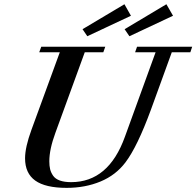

<svg xmlns="http://www.w3.org/2000/svg" viewBox="-20 -887 941 920"><path d="M398.4 -713.4 375.5 -747.1 576.2 -866.7 607.4 -811.5ZM600.1 -713.4 577.1 -747.1 777.3 -866.7 809.1 -811.5ZM299.3 13.2Q197.8 13.2 148.9 -21.7Q100.1 -56.6 100.1 -128.4Q100.1 -181.6 130.9 -265.6L266.6 -636.7H168L177.7 -663.1H484.4L475.1 -636.7H386.2L245.6 -251Q216.3 -171.4 216.3 -114.3Q216.3 -92.3 220.2 -76.2Q224.1 -60.1 234.6 -44.9Q245.1 -29.8 266.8 -22Q288.6 -14.2 320.8 -14.2Q500.5 -14.2 578.6 -231.9L725.6 -636.7H627.4L636.7 -663.1H900.9L892.1 -636.7H803.2L702.6 -359.9Q638.2 -184.6 581.5 -109.4Q535.2 -47.9 461.7 -17.3Q388.2 13.2 299.3 13.2Z"/></svg>

Font: Elstob 18pt SemiBold
Style: Italic
Weight: 600
Italic angle: -20°
Designer: Peter S. Baker
Version: Version 1.015